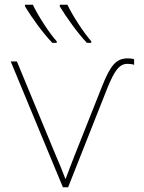

<svg xmlns="http://www.w3.org/2000/svg" viewBox="-20 -786 603 806"><path d="M345 -606H363V-613C334 -645 284 -721 263 -766H231V-759C258 -714 309 -643 345 -606ZM200 -606H218V-613C188 -645 139 -721 118 -766H85V-759C112 -714 163 -643 200 -606ZM244 0H266L431 -417C459 -485 479 -518 515 -518C525 -518 534 -517 543 -514V-537C536 -540 528 -541 517 -541C469 -541 445 -515 409 -425L293 -133C278 -95 267 -65 256 -36H254C243 -66 229 -100 212 -139L51 -528H25Z"/></svg>

Font: Noto Sans Mono SemiCondensed Thin
Style: Regular
Weight: 100
Width: 4
Designer: Monotype Design Team
Foundry: Monotype Imaging Inc.
Version: Version 2.014